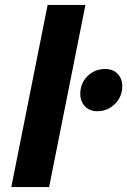

<svg xmlns="http://www.w3.org/2000/svg" viewBox="-20 -762 518 782"><path d="M328 -742 180 0H26L174 -742ZM478 -411Q478 -368 448 -338.5Q418 -309 376 -309Q345 -309 326 -329Q307 -349 307 -380Q307 -423 336.5 -452Q366 -481 408 -481Q440 -481 459 -461.5Q478 -442 478 -411Z"/></svg>

Font: Gontserrat SemiBold
Style: Italic
Weight: 600
Italic angle: -11.3°
Designer: Julieta Ulanovsky
Foundry: Julieta Ulanovsky
Version: Version 6.001